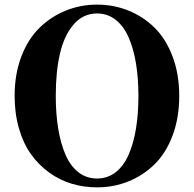

<svg xmlns="http://www.w3.org/2000/svg" viewBox="-20 -787 835 827"><path d="M397.9 -767.1Q469.2 -767.1 532.7 -741.7Q596.2 -716.3 645.3 -668.2Q694.3 -620.1 723.1 -544.2Q752 -468.3 752 -374Q752 -279.3 723.4 -203.4Q694.8 -127.4 645.8 -79.3Q596.7 -31.2 533.2 -5.6Q469.7 20 397.9 20Q340.8 20 288.8 4.4Q236.8 -11.2 191.9 -43.7Q147 -76.2 113.8 -122.3Q80.6 -168.5 61.8 -233.2Q43 -297.9 43 -374Q43 -467.8 72 -543.7Q101.1 -619.6 150.6 -667.7Q200.2 -715.8 263.7 -741.5Q327.1 -767.1 397.9 -767.1ZM220.2 -374Q220.2 -295.4 231 -231.2Q241.7 -167 262.9 -118.9Q284.2 -70.8 318.6 -44.4Q353 -18.1 397.9 -18.1Q442.9 -18.1 477.3 -44.4Q511.7 -70.8 533.2 -118.9Q554.7 -167 565.4 -231.2Q576.2 -295.4 576.2 -374Q576.2 -451.7 565.4 -515.6Q554.7 -579.6 533.2 -627.7Q511.7 -675.8 477.3 -702.4Q442.9 -729 397.9 -729Q338.4 -729 297.6 -682.1Q256.8 -635.3 238.5 -557.1Q220.2 -479 220.2 -374Z"/></svg>

Font: Noto Serif JP Black
Style: Regular
Weight: 900
Designer: Ryoko NISHIZUKA  (kana & ideographs); Frank Grießhammer (Latin, Greek & Cyrillic); Wenlong ZHANG  (bopomofo); Sandoll Co
Foundry: Adobe Systems Incorporated
Version: Version 1.001;PS 1.001;hotconv 16.6.54;makeotf.lib2.5.65590